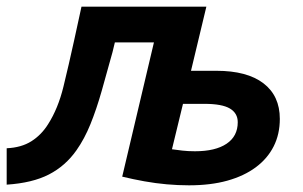

<svg xmlns="http://www.w3.org/2000/svg" viewBox="-38 -544 907 575"><path d="M528 11Q495 11 461.5 8Q428 5 394.5 -1Q361 -7 328 -15L423 -417H306L299 -388Q282 -326 266.5 -271.5Q251 -217 233 -172.5Q215 -128 191 -94Q158 -47 108.5 -21.5Q59 4 -18 9V-100Q26 -102 56 -121Q86 -140 106 -172Q136 -219 152 -284.5Q168 -350 184 -423L206 -524H580L534 -332Q545 -332 554.5 -332Q564 -332 573.5 -332Q583 -332 591.5 -332Q600 -332 610 -332Q702 -332 751 -294.5Q800 -257 800 -188Q800 -142 781.5 -105.5Q763 -69 728 -43Q693 -17 643 -3Q593 11 528 11ZM546 -91Q607 -91 640.5 -113.5Q674 -136 674 -178Q674 -205 650.5 -219Q627 -233 574 -233Q565 -233 557 -233Q549 -233 541.5 -233Q534 -233 525.5 -233Q517 -233 510 -233L477 -97Q491 -95 508 -93Q525 -91 546 -91Z"/></svg>

Font: Ubuntu Sans
Style: Bold Italic
Weight: 700
Italic angle: -13.5°
Designer: Dalton Maag Ltd
Foundry: Dalton Maag Ltd
Version: Version 1.006